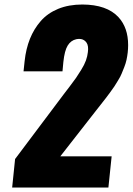

<svg xmlns="http://www.w3.org/2000/svg" viewBox="-20 -844 597 864"><path d="M34.7 0H467.8L482.4 -140.6H251.5L412.1 -346.2C414.4 -349.1 421.2 -357.8 432.6 -372.3C444 -386.8 451.3 -396.2 454.6 -400.4C457.8 -404.6 464.4 -413.2 474.1 -426.3C483.9 -439.3 490.6 -448.8 494.4 -454.8L511.2 -481.9C518.7 -494 524.1 -504.2 527.3 -512.5C530.6 -520.8 534.5 -530.5 539.1 -541.7C543.6 -553 547 -564 549.3 -574.7C551.6 -585.4 553.4 -596.4 554.7 -607.4C556 -619.1 556.6 -630.4 556.6 -641.1C556.6 -693.2 542.2 -735 513.2 -766.6C478.4 -804.4 424.2 -823.4 350.6 -823.7C309.9 -823.7 273.7 -817.2 241.9 -804.2C210.2 -791.2 184.1 -772.9 163.6 -749.5C143.1 -726.1 126.8 -699.3 114.7 -669.2C102.7 -639.1 94.7 -605.6 90.8 -568.8L85.9 -522.9H261.2L265.1 -564.9C268.7 -599.1 275.2 -623.9 284.7 -639.2C294.1 -654.5 307 -663.9 323.2 -667.5C328.1 -668.5 332.7 -668.9 336.9 -668.9C347.7 -668.9 356.8 -665.4 364.3 -658.2C372.7 -650.4 376.8 -638.5 376.5 -622.6C376.5 -618.7 376.1 -614.4 375.5 -609.9C374.2 -597.5 371.3 -584.9 366.7 -572C362.1 -559.2 355 -544.9 345.2 -529.3C335.4 -513.7 327.8 -501.8 322.3 -493.7C316.7 -485.5 306.8 -472.1 292.5 -453.4C278.2 -434.7 269.9 -423.8 267.6 -420.9L47.9 -128.4Z"/></svg>

Font: Oswald
Style: Heavy
Weight: 800
Designer: Vernon Adams
Foundry: Vernon Adams
Version: 3.0; ttfautohint (v0.95.6-bc232) -l 8 -r 50 -G 200 -x 0 -w "